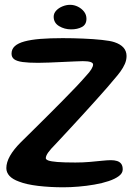

<svg xmlns="http://www.w3.org/2000/svg" viewBox="-20 -772 592 812"><path d="M248.1 20.1Q191.9 20.1 141.5 14.2Q91.1 8.2 60.2 -4.1Q33.6 -13.6 20.2 -28Q6.8 -42.5 6.8 -61.2Q6.8 -85.3 22.3 -112.8Q37.8 -140.2 68.4 -170.7Q88.7 -190.6 117.2 -218.8Q145.7 -246.9 177.9 -279Q210.1 -311.1 241.7 -343Q273.3 -374.9 299.9 -402.9Q326.5 -430.9 343.5 -450.6Q359.3 -467.4 366.5 -479.4Q373.7 -491.4 373.7 -499Q373.7 -506.1 362.8 -509.8Q351.9 -513.4 330.4 -513.4Q321 -513.4 297.6 -512.3Q274.2 -511.2 244.6 -509.9Q215 -508.5 187.2 -507.4Q159.4 -506.3 141 -506.3Q100.2 -506.3 75.7 -509.7Q51.1 -513.1 39.9 -521.5Q28.8 -529.9 28.8 -545Q28.8 -564.2 42.6 -576.8Q56.4 -589.4 83.6 -596.8Q110.8 -604.2 151.2 -607.5Q191.6 -610.7 244.9 -610.7Q288 -610.7 331.9 -608.8Q375.8 -607 411.1 -603.2Q446.5 -599.5 463.4 -593.8Q489.2 -585.4 502.2 -570.7Q515.2 -555.9 515.2 -535.1Q515.2 -518 508 -501.6Q500.8 -485.2 489.2 -469.3Q477.5 -453.3 463.4 -437.4Q453.4 -424.8 432.8 -401.3Q412.3 -377.9 385.2 -347.7Q358.1 -317.5 328.2 -284.8Q298.3 -252.1 269.2 -220.7Q240.1 -189.2 215.9 -163.4Q194.4 -141.9 184 -127.4Q173.7 -112.9 173.7 -103.1Q173.7 -97.2 184.6 -93.2Q195.5 -89.2 222.9 -86.9Q250.3 -84.7 298.8 -84.7Q330.4 -84.7 359.5 -87.2Q388.6 -89.8 411.8 -92.2Q435.1 -94.6 448.9 -94.6Q463.9 -94.6 475.1 -91.1Q486.3 -87.6 492.7 -79.1Q499 -70.6 499 -55.4Q499 -39.7 482.9 -27.5Q466.8 -15.3 439.7 -6.2Q412.6 2.9 379.4 8.6Q346.2 14.4 312.2 17.2Q278.1 20.1 248.1 20.1ZM280.9 -647.8Q252.6 -647.8 229.8 -661.6Q207 -675.4 207 -701.2Q207 -715.7 217.5 -727Q228 -738.4 244.2 -745Q260.3 -751.6 276.3 -751.6Q293.6 -751.6 309.6 -743.7Q325.5 -735.7 335.6 -722.6Q345.6 -709.5 345.6 -692.8Q345.6 -668.2 326.7 -658Q307.8 -647.8 280.9 -647.8Z"/></svg>

Font: Gluten Thin
Style: Regular
Weight: 100
Designer: Tyler Finck
Foundry: Etcetera Type Company
Version: Version 1.300